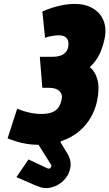

<svg xmlns="http://www.w3.org/2000/svg" viewBox="-20 -730 560 984"><path d="M184 -439 197 -280H232Q250 -280 263.5 -275.5Q277 -271 285 -263Q293 -255 296 -244.5Q299 -234 296 -221Q291 -195 279 -178.5Q267 -162 245.5 -154Q224 -146 190 -146Q167 -146 145 -150Q123 -154 105.5 -159.5Q88 -165 78 -169Q68 -173 68 -173L19 -21Q19 -21 31.5 -16Q44 -11 65.5 -4.5Q87 2 115 7Q143 12 173 12Q243 12 296 -7Q349 -26 386 -57.5Q423 -89 445.5 -128.5Q468 -168 477 -210Q491 -275 480 -319Q469 -363 440 -386Q459 -403 473.5 -424Q488 -445 498.5 -472Q509 -499 516 -531Q527 -584 510.5 -624.5Q494 -665 455.5 -687.5Q417 -710 362 -710Q338 -710 310 -705.5Q282 -701 253 -692Q224 -683 197 -671L211 -536Q220 -540 233 -543Q246 -546 259 -547.5Q272 -549 281 -549Q296 -549 306.5 -545Q317 -541 323 -533Q329 -525 330.5 -513.5Q332 -502 329 -487Q325 -470 314 -459.5Q303 -449 287 -444Q271 -439 251 -439ZM172 -9 170 0 242 115Q245 119 242.5 124.5Q240 130 235 133Q230 136 224 133L126 87L64 178L171 224Q209 240 245.5 230Q282 220 308 193Q334 166 340.5 130Q347 94 326 58L290 -1L292 -9Z"/></svg>

Font: Advent Pro Black
Style: Italic
Weight: 900
Italic angle: -12°
Version: Version 3.000